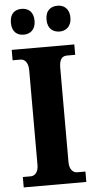

<svg xmlns="http://www.w3.org/2000/svg" viewBox="-61 -957 487 993"><g transform="rotate(-5 182.5 -460.5)"><path d="M277 -787C306 -787 338 -805 338 -854C338 -904 306 -921 277 -921C244 -921 214 -904 214 -854C214 -805 244 -787 277 -787ZM90 -787C121 -787 152 -805 152 -854C152 -904 121 -921 90 -921C58 -921 29 -904 29 -854C29 -805 58 -787 90 -787ZM21 0H346V-54H303C282 -54 263 -72 263 -110V-600C263 -645 279 -660 303 -660H346V-714H21V-660H62C81 -660 102 -645 102 -601V-109C102 -69 81 -54 62 -54H21Z"/></g></svg>

Font: Noto Serif Sinhala Condensed ExtraBold
Style: Regular
Weight: 800
Width: 3
Designer: Jelle Bosma - Monotype Design Team
Foundry: Monotype Imaging Inc.
Version: Version 2.007